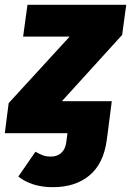

<svg xmlns="http://www.w3.org/2000/svg" viewBox="-50 -553 544 797"><path d="M457 -408 207 -133H414L397 0L393 29Q380 126 321.5 175Q263 224 169 224Q83 224 26 180L97 77Q117 88 130 92.5Q143 97 161 97Q187 97 204 82Q221 67 225 38L230 0H-30L-14 -125L239 -401H46L64 -533H474Z"/></svg>

Font: Trujillo ExtraBold
Style: Italic
Weight: 800
Italic angle: -8°
Designer: Fira Sans original fonts by bBox Type GmbH, Carrois Corporate GbR, & Edenspiekermann AG / Changes by Cristiano Sobral
Foundry: Fira Sans original fonts by bBox Type GmbH, Carrois Corporate GbR, & Edenspiekermann AG / Changes by Cristiano Sobral
Version: Version 4.301;July 28, 2020;FontCreator 13.0.0.2655 64-bit